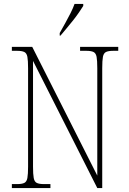

<svg xmlns="http://www.w3.org/2000/svg" viewBox="-20 -951 651 971"><path d="M40 0V-20H66Q91 -20 103 -26Q115 -32 118.5 -51Q122 -70 122 -108V-606Q122 -645 118.5 -663.5Q115 -682 103 -688Q91 -694 66 -694H40V-714H143L472 -63V-606Q472 -645 468.5 -663.5Q465 -682 453 -688Q441 -694 416 -694H385V-714H578V-694H553Q528 -694 516 -688Q504 -682 500.5 -663.5Q497 -645 497 -606V0H472L147 -643V-108Q147 -70 150.5 -51Q154 -32 166 -26Q178 -20 203 -20H235V0ZM282 -784Q297 -811 311 -836Q325 -861 337 -885Q349 -909 357 -931H401V-921Q393 -908 380 -889Q367 -870 350.5 -849Q334 -828 317 -808Q300 -788 286 -771H282Z"/></svg>

Font: Noto Serif Khmer Condensed Thin
Style: Regular
Weight: 250
Width: 3
Designer: Danh Hong and the Monotype Design Team
Foundry: Monotype Imaging Inc.
Version: Version 2.004